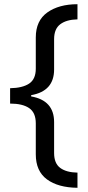

<svg xmlns="http://www.w3.org/2000/svg" viewBox="-20 -734 420 912"><path d="M348 158Q256 157 203 118Q150 79 150 -1V-148Q150 -199 118.5 -220.5Q87 -242 28 -242V-315Q87 -316 118.5 -337Q150 -358 150 -408V-556Q150 -636 205 -675Q260 -714 348 -714V-642Q296 -641 266.5 -619Q237 -597 237 -548V-404Q237 -301 128 -282V-276Q237 -257 237 -154V-7Q237 42 266 63.5Q295 85 348 86Z"/></svg>

Font: Noto Sans Khudawadi
Style: Regular
Weight: 400
Designer: Monotype Design Team
Foundry: Monotype Imaging Inc.
Version: Version 2.003; ttfautohint (v1.8.4.7-5d5b)